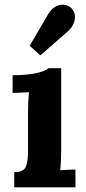

<svg xmlns="http://www.w3.org/2000/svg" viewBox="-20 -802 367 822"><path d="M34 0ZM238 -73Q270 -76 303 -76V0H41V-65Q79 -65 89.5 -86Q100 -107 100 -154V-320Q100 -367 104 -407L34 -404V-480Q97 -480 136 -489Q175 -498 188 -510H242V-161Q242 -113 238 -73ZM301 -729Q301 -714 293.5 -698Q286 -682 274 -671L153 -565L107 -606L189 -746Q200 -763 216 -772.5Q232 -782 249 -782Q267 -782 283 -770Q301 -753 301 -729Z"/></svg>

Font: Sumana
Style: Bold
Weight: 700
Designer: Cyreal, Alexei Vanyashin (Devanagari), Olga Karpushina (Latin)
Foundry: Cyreal
Version: Version 1.015;PS 001.015;hotconv 1.0.70;makeotf.lib2.5.58329